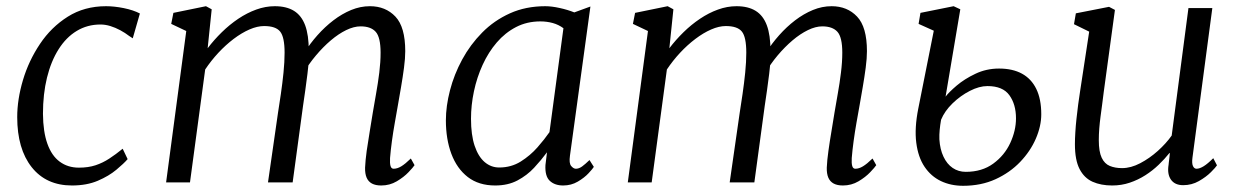

<svg xmlns="http://www.w3.org/2000/svg" viewBox="-20 -588 3996 619"><path d="M396.5 -472Q383.5 -482 367.8 -490.5Q352 -499 335.8 -504Q319.5 -509 304 -509Q261.5 -509 227.2 -488.2Q193 -467.5 168.8 -429Q144.5 -390.5 131.5 -337.8Q118.5 -285 118.5 -221Q119 -163 132.8 -124.5Q146.5 -86 172.5 -66.8Q198.5 -47.5 234.5 -47.5Q264.5 -47.5 288 -55.2Q311.5 -63 332.5 -76.8Q353.5 -90.5 375.5 -108.5L391.5 -75Q379.5 -61 355.2 -40.8Q331 -20.5 295.2 -5.2Q259.5 10 212 10Q129 10 82.2 -49Q35.5 -108 35.5 -210.5Q35.5 -267.5 54 -329.8Q72.5 -392 108.8 -446.2Q145 -500.5 198.5 -534.2Q252 -568 322 -568Q348.5 -568 379.2 -561.8Q410 -555.5 431 -544.5L408 -464.5Z M662.5 -558 649.5 -432.5Q670 -459.5 695 -484Q720 -508.5 748.2 -527.5Q776.5 -546.5 806.2 -557.2Q836 -568 866 -568Q903.5 -568 927.8 -553Q952 -538 963.8 -506.5Q975.5 -475 975.5 -424.5Q975.5 -421 975.2 -417.2Q975 -413.5 975 -410Q975 -406.5 974.5 -402.5L961 -418Q979.5 -447.5 1003.5 -474.5Q1027.5 -501.5 1055 -522.5Q1082.5 -543.5 1112.2 -555.8Q1142 -568 1172.5 -568Q1223 -568 1254.8 -534.5Q1286.5 -501 1286.5 -423Q1286.5 -400 1282.5 -369.8Q1278.5 -339.5 1273 -307.5Q1267.5 -275.5 1262.5 -247Q1258 -221.5 1252.8 -192Q1247.5 -162.5 1243.5 -133Q1239.5 -103.5 1237.5 -78.5Q1236.5 -62 1239 -53Q1241.5 -44 1249 -44Q1261 -44 1273.8 -51.8Q1286.5 -59.5 1304.5 -77L1316.5 -55.5Q1312 -48.5 1297 -32.8Q1282 -17 1259.2 -3.5Q1236.5 10 1209 10Q1191 10 1179.2 3.8Q1167.5 -2.5 1162 -15.2Q1156.5 -28 1157 -47.5Q1158 -71 1162.2 -101.5Q1166.5 -132 1172 -164.2Q1177.5 -196.5 1182 -225.5Q1186.5 -253 1192.5 -286.2Q1198.5 -319.5 1202.8 -353.8Q1207 -388 1207 -418Q1207 -468 1191.2 -485.5Q1175.5 -503 1142.5 -503Q1121 -503 1096.2 -491Q1071.5 -479 1046.5 -457.8Q1021.5 -436.5 998.8 -409.5Q976 -382.5 958.5 -352.5L976 -400Q974.5 -376.5 971.2 -349.8Q968 -323 964.2 -296.8Q960.5 -270.5 957 -247L923.5 0H844L876 -222.5Q880.5 -251 885.5 -285.2Q890.5 -319.5 894 -354Q897.5 -388.5 897.5 -418Q897.5 -468.5 883.2 -486.2Q869 -504 831.5 -504Q809.5 -504 784.2 -493Q759 -482 733.2 -462.5Q707.5 -443 684 -417.8Q660.5 -392.5 641.5 -364L592.5 0H515.5L580.5 -488L532 -511L539 -546.5L644 -568Z M1817.5 -86Q1814 -61.5 1821.5 -52.8Q1829 -44 1836.5 -44Q1846.5 -44 1856.5 -51.2Q1866.5 -58.5 1880.5 -72L1894.5 -50Q1891 -44 1877.5 -29.5Q1864 -15 1842.8 -2.5Q1821.5 10 1795.5 10Q1768.5 10 1752.5 -5Q1736.5 -20 1738.5 -56L1743.5 -97Q1725 -72 1702 -47.2Q1679 -22.5 1648.2 -6.2Q1617.5 10 1576.5 10Q1523.5 10 1488.2 -17.2Q1453 -44.5 1435.2 -92Q1417.5 -139.5 1417.5 -200Q1417.5 -246 1430.8 -297Q1444 -348 1470 -396Q1496 -444 1534.5 -483Q1573 -522 1624 -545Q1675 -568 1738 -568Q1758.5 -568 1784.5 -562.2Q1810.5 -556.5 1831.5 -548L1883.5 -567ZM1796.5 -497Q1781 -508.5 1762 -513.8Q1743 -519 1722 -519Q1679 -519 1643.8 -500.8Q1608.5 -482.5 1581.5 -451Q1554.5 -419.5 1536 -379Q1517.5 -338.5 1508 -293.8Q1498.5 -249 1498.5 -205Q1498.5 -153 1510.2 -118Q1522 -83 1542.5 -65.5Q1563 -48 1589.5 -48Q1628 -48 1658.8 -67.2Q1689.5 -86.5 1712.8 -113Q1736 -139.5 1751.5 -162Z M2151 -558 2138 -432.5Q2158.5 -459.5 2183.5 -484Q2208.5 -508.5 2236.8 -527.5Q2265 -546.5 2294.8 -557.2Q2324.5 -568 2354.5 -568Q2392 -568 2416.2 -553Q2440.5 -538 2452.2 -506.5Q2464 -475 2464 -424.5Q2464 -421 2463.8 -417.2Q2463.5 -413.5 2463.5 -410Q2463.5 -406.5 2463 -402.5L2449.5 -418Q2468 -447.5 2492 -474.5Q2516 -501.5 2543.5 -522.5Q2571 -543.5 2600.8 -555.8Q2630.5 -568 2661 -568Q2711.5 -568 2743.2 -534.5Q2775 -501 2775 -423Q2775 -400 2771 -369.8Q2767 -339.5 2761.5 -307.5Q2756 -275.5 2751 -247Q2746.5 -221.5 2741.2 -192Q2736 -162.5 2732 -133Q2728 -103.5 2726 -78.5Q2725 -62 2727.5 -53Q2730 -44 2737.5 -44Q2749.5 -44 2762.2 -51.8Q2775 -59.5 2793 -77L2805 -55.5Q2800.5 -48.5 2785.5 -32.8Q2770.5 -17 2747.8 -3.5Q2725 10 2697.5 10Q2679.5 10 2667.8 3.8Q2656 -2.5 2650.5 -15.2Q2645 -28 2645.5 -47.5Q2646.5 -71 2650.8 -101.5Q2655 -132 2660.5 -164.2Q2666 -196.5 2670.5 -225.5Q2675 -253 2681 -286.2Q2687 -319.5 2691.2 -353.8Q2695.5 -388 2695.5 -418Q2695.5 -468 2679.8 -485.5Q2664 -503 2631 -503Q2609.5 -503 2584.8 -491Q2560 -479 2535 -457.8Q2510 -436.5 2487.2 -409.5Q2464.5 -382.5 2447 -352.5L2464.5 -400Q2463 -376.5 2459.8 -349.8Q2456.5 -323 2452.8 -296.8Q2449 -270.5 2445.5 -247L2412 0H2332.5L2364.5 -222.5Q2369 -251 2374 -285.2Q2379 -319.5 2382.5 -354Q2386 -388.5 2386 -418Q2386 -468.5 2371.8 -486.2Q2357.5 -504 2320 -504Q2298 -504 2272.8 -493Q2247.5 -482 2221.8 -462.5Q2196 -443 2172.5 -417.8Q2149 -392.5 2130 -364L2081 0H2004L2069 -488L2020.5 -511L2027.5 -546.5L2132.5 -568Z M3085 11Q3045.5 11 3013.5 -4.2Q2981.5 -19.5 2960.8 -50.2Q2940 -81 2934 -128Q2928 -175 2940.5 -238L2990.5 -489L2941.5 -511L2947.5 -546.5L3054.5 -568L3076 -558L3028.5 -276.5Q3039 -290.5 3064.2 -312Q3089.5 -333.5 3124.8 -350.2Q3160 -367 3201 -367Q3244.5 -367 3274.8 -350.5Q3305 -334 3321 -301.2Q3337 -268.5 3337 -219.5Q3337 -181.5 3319.5 -141Q3302 -100.5 3269 -66Q3236 -31.5 3189.5 -10.2Q3143 11 3085 11ZM3093.5 -34Q3146 -34 3182.2 -60.5Q3218.5 -87 3237 -127Q3255.5 -167 3255.5 -206.5Q3255.5 -251.5 3234.2 -281Q3213 -310.5 3163.5 -310.5Q3137 -310.5 3106.8 -295Q3076.5 -279.5 3051 -254.8Q3025.5 -230 3014 -202Q3011 -185 3009.5 -169.2Q3008 -153.5 3008.5 -139Q3010.5 -106.5 3021.8 -82.8Q3033 -59 3051.5 -46.5Q3070 -34 3093.5 -34Z M3565.5 10Q3529.5 10 3502.5 -2Q3475.5 -14 3460.5 -43Q3445.5 -72 3445.5 -123Q3445.5 -140.5 3446.8 -161.2Q3448 -182 3450.5 -205Q3453 -228 3456 -251.2Q3459 -274.5 3462.5 -296L3491.5 -486L3442.5 -510L3448.5 -545L3555.5 -566L3574.5 -556L3538.5 -292Q3536 -270.5 3533.2 -250.5Q3530.5 -230.5 3528 -211.5Q3525.5 -192.5 3524 -173.8Q3522.5 -155 3522.5 -136Q3522.5 -99 3531.8 -79.5Q3541 -60 3558 -53Q3575 -46 3597.5 -46Q3626 -46 3656 -61.8Q3686 -77.5 3712.8 -101.5Q3739.5 -125.5 3757.5 -151L3811.5 -562H3888.5L3824.5 -80Q3822 -61.5 3826 -52.8Q3830 -44 3837.5 -44Q3847.5 -44 3860.5 -52Q3873.5 -60 3891.5 -78L3903.5 -55Q3899.5 -48.5 3884 -33Q3868.5 -17.5 3845.2 -4.2Q3822 9 3794.5 9Q3767.5 9 3755 -9Q3742.5 -27 3747.5 -57Q3747.5 -58.5 3748 -62.5Q3748.5 -66.5 3749.2 -72Q3750 -77.5 3750.5 -83.2Q3751 -89 3751.5 -94L3750.5 -95Q3735 -75.5 3715.5 -56.8Q3696 -38 3672.5 -23Q3649 -8 3622.2 1Q3595.5 10 3565.5 10Z"/></svg>

Font: Merriweather 7pt Light
Style: Italic
Weight: 300
Italic angle: -7.8°
Designer: Eben Sorkin
Foundry: Eben Sorkin
Version: Version 2.200;gftools[0.9.31]